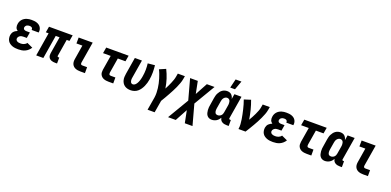

<svg xmlns="http://www.w3.org/2000/svg" viewBox="4 -1865 6492 3188"><g transform="rotate(20 3250.0 -271.0)"><path d="M219 8Q191 8 164 5Q137 2 112 -7Q87 -16 65.5 -31.5Q44 -47 31 -68.5Q18 -90 13.5 -117Q9 -144 13 -172Q16 -189 23.5 -206Q31 -223 44 -236.5Q57 -250 73 -259.5Q89 -269 106 -276Q94 -284 84 -296Q74 -308 69 -323Q64 -338 63.5 -354.5Q63 -371 66 -388Q69 -409 78 -429.5Q87 -450 102.5 -467.5Q118 -485 137.5 -497Q157 -509 178 -516Q199 -523 221 -525.5Q243 -528 264 -528Q288 -528 311 -525.5Q334 -523 356 -515.5Q378 -508 396 -495Q414 -482 426 -463.5Q438 -445 442.5 -422Q447 -399 443 -375L442 -371H318V-372Q320 -384 316.5 -394.5Q313 -405 305 -411.5Q297 -418 286 -420.5Q275 -423 264 -423Q252 -423 239.5 -420.5Q227 -418 216 -411.5Q205 -405 197.5 -393.5Q190 -382 188 -370Q186 -359 190.5 -348.5Q195 -338 204 -332Q213 -326 224 -324Q235 -322 247 -322H305L288 -219H230Q215 -219 200 -216.5Q185 -214 171.5 -206.5Q158 -199 148 -186Q138 -173 136 -158Q133 -143 140.5 -129.5Q148 -116 161 -109Q174 -102 189 -99.5Q204 -97 220 -97Q234 -97 248.5 -99Q263 -101 277.5 -107Q292 -113 305 -122.5Q318 -132 326 -145L429 -98Q413 -71 389 -49.5Q365 -28 337 -15Q309 -2 278.5 3Q248 8 219 8Z M871 8Q853 8 835.5 5.5Q818 3 802 -3.5Q786 -10 773.5 -21Q761 -32 754 -47Q747 -62 745.5 -80Q744 -98 747 -116L796 -415H728L660 0H534L602 -415H553L571 -520H989L971 -415H922L873 -116Q872 -108 876.5 -102.5Q881 -97 889 -97H906L905 8Z M1312 0Q1289 0 1266.5 -3.5Q1244 -7 1224 -15.5Q1204 -24 1188.5 -39Q1173 -54 1164.5 -74Q1156 -94 1155 -117Q1154 -140 1158 -163L1199 -415H1094L1095 -520H1343L1281 -146Q1280 -138 1280.5 -130Q1281 -122 1285 -116Q1289 -110 1296.5 -107.5Q1304 -105 1312 -105H1395V0Z M1812 0Q1790 0 1768 -3Q1746 -6 1725.5 -14Q1705 -22 1689.5 -36Q1674 -50 1664.5 -69Q1655 -88 1654 -110Q1653 -132 1656 -155L1699 -415H1564L1582 -520H1978L1960 -415H1825L1782 -155Q1781 -146 1781 -137Q1781 -128 1784 -120.5Q1787 -113 1795 -109Q1803 -105 1812 -105H1895V0Z M2201 8Q2172 8 2145 1Q2118 -6 2096 -21.5Q2074 -37 2059.5 -60Q2045 -83 2038.5 -110Q2032 -137 2033 -165.5Q2034 -194 2039 -223L2088 -520H2213L2161 -206Q2159 -195 2157.5 -183.5Q2156 -172 2156.5 -160.5Q2157 -149 2159.5 -138Q2162 -127 2167.5 -117.5Q2173 -108 2182.5 -102.5Q2192 -97 2203 -97Q2217 -97 2230.5 -104Q2244 -111 2254 -122Q2264 -133 2271.5 -146Q2279 -159 2285 -172.5Q2291 -186 2295.5 -199.5Q2300 -213 2303.5 -226.5Q2307 -240 2310 -254Q2313 -268 2315 -282Q2325 -339 2325.5 -396.5Q2326 -454 2319 -509L2443 -521Q2450 -459 2450 -395Q2450 -331 2439 -266Q2434 -235 2425 -203.5Q2416 -172 2402.5 -142Q2389 -112 2369.5 -83.5Q2350 -55 2324 -33.5Q2298 -12 2265.5 -2Q2233 8 2201 8Z M2580 215 2619 -17Q2625 -59 2624 -99.5Q2623 -140 2618 -180Q2613 -220 2604.5 -259Q2596 -298 2584.5 -335.5Q2573 -373 2559.5 -409.5Q2546 -446 2528 -480L2639 -528Q2675 -456 2700.5 -377.5Q2726 -299 2738 -216Q2755 -247 2769.5 -278Q2784 -309 2797.5 -340Q2811 -371 2822 -403.5Q2833 -436 2838 -468L2847 -520H2972L2963 -468Q2956 -427 2941 -386.5Q2926 -346 2908.5 -306.5Q2891 -267 2870.5 -228.5Q2850 -190 2829 -151.5Q2808 -113 2786 -75.5Q2764 -38 2741 0L2705 215Z M2942 215 3163 -158 3064 -520H3200L3243 -304L3360 -520H3496L3275 -147L3374 215H3238L3195 -1L3078 215Z M3744 -600 3782 -757H3885L3828 -600ZM3635 8Q3609 8 3587 -2Q3565 -12 3551 -31Q3537 -50 3531 -73.5Q3525 -97 3523 -122Q3521 -147 3523.5 -172.5Q3526 -198 3531 -223L3550 -343Q3554 -365 3559.5 -387Q3565 -409 3575.5 -429.5Q3586 -450 3600.5 -469Q3615 -488 3634 -501.5Q3653 -515 3675 -521.5Q3697 -528 3719 -528Q3741 -528 3761 -521.5Q3781 -515 3795.5 -501Q3810 -487 3819 -468.5Q3828 -450 3832 -430L3847 -520H3972L3905 -116Q3904 -108 3909 -102.5Q3914 -97 3921 -97H3938V8H3903Q3881 8 3860 4Q3839 0 3820.5 -11Q3802 -22 3791 -39.5Q3780 -57 3778 -79Q3767 -60 3751.5 -43Q3736 -26 3717 -14.5Q3698 -3 3676.5 2.5Q3655 8 3635 8ZM3704 -97Q3719 -97 3735 -103Q3751 -109 3763 -121Q3775 -133 3781.5 -148.5Q3788 -164 3790 -179L3810 -299Q3813 -313 3814 -326.5Q3815 -340 3814 -353Q3813 -366 3810 -379Q3807 -392 3799.5 -402Q3792 -412 3780.5 -417.5Q3769 -423 3755 -423Q3739 -423 3723 -414Q3707 -405 3696.5 -390.5Q3686 -376 3680.5 -359.5Q3675 -343 3673 -326L3653 -206Q3651 -194 3650 -182Q3649 -170 3649.5 -158Q3650 -146 3653 -135Q3656 -124 3662.5 -115Q3669 -106 3680.5 -101.5Q3692 -97 3704 -97Z M4108 0Q4115 -44 4112 -86.5Q4109 -129 4102.5 -170Q4096 -211 4087.5 -252Q4079 -293 4069.5 -333.5Q4060 -374 4048.5 -413.5Q4037 -453 4023 -491L4139 -528Q4168 -451 4188.5 -370Q4209 -289 4222 -206Q4240 -237 4258 -269Q4276 -301 4291 -334Q4306 -367 4319.5 -400.5Q4333 -434 4338 -468L4347 -520H4472L4463 -468Q4456 -427 4440.5 -386.5Q4425 -346 4406.5 -306.5Q4388 -267 4367.5 -228Q4347 -189 4324.5 -151Q4302 -113 4279.5 -75Q4257 -37 4233 0Z M4719 8Q4691 8 4664 5Q4637 2 4612 -7Q4587 -16 4565.5 -31.5Q4544 -47 4531 -68.5Q4518 -90 4513.5 -117Q4509 -144 4513 -172Q4516 -189 4523.5 -206Q4531 -223 4544 -236.5Q4557 -250 4573 -259.5Q4589 -269 4606 -276Q4594 -284 4584 -296Q4574 -308 4569 -323Q4564 -338 4563.5 -354.5Q4563 -371 4566 -388Q4569 -409 4578 -429.5Q4587 -450 4602.5 -467.5Q4618 -485 4637.5 -497Q4657 -509 4678 -516Q4699 -523 4721 -525.5Q4743 -528 4764 -528Q4788 -528 4811 -525.5Q4834 -523 4856 -515.5Q4878 -508 4896 -495Q4914 -482 4926 -463.5Q4938 -445 4942.5 -422Q4947 -399 4943 -375L4942 -371H4818V-372Q4820 -384 4816.5 -394.5Q4813 -405 4805 -411.5Q4797 -418 4786 -420.5Q4775 -423 4764 -423Q4752 -423 4739.5 -420.5Q4727 -418 4716 -411.5Q4705 -405 4697.5 -393.5Q4690 -382 4688 -370Q4686 -359 4690.5 -348.5Q4695 -338 4704 -332Q4713 -326 4724 -324Q4735 -322 4747 -322H4805L4788 -219H4730Q4715 -219 4700 -216.5Q4685 -214 4671.5 -206.5Q4658 -199 4648 -186Q4638 -173 4636 -158Q4633 -143 4640.5 -129.5Q4648 -116 4661 -109Q4674 -102 4689 -99.5Q4704 -97 4720 -97Q4734 -97 4748.5 -99Q4763 -101 4777.5 -107Q4792 -113 4805 -122.5Q4818 -132 4826 -145L4929 -98Q4913 -71 4889 -49.5Q4865 -28 4837 -15Q4809 -2 4778.5 3Q4748 8 4719 8Z M5312 0Q5290 0 5268 -3Q5246 -6 5225.5 -14Q5205 -22 5189.5 -36Q5174 -50 5164.5 -69Q5155 -88 5154 -110Q5153 -132 5156 -155L5199 -415H5064L5082 -520H5478L5460 -415H5325L5282 -155Q5281 -146 5281 -137Q5281 -128 5284 -120.5Q5287 -113 5295 -109Q5303 -105 5312 -105H5395V0Z M5635 8Q5609 8 5587 -2Q5565 -12 5551 -31Q5537 -50 5531 -73.5Q5525 -97 5523 -122Q5521 -147 5523.5 -172.5Q5526 -198 5531 -223L5550 -343Q5554 -365 5559.5 -387Q5565 -409 5575.5 -429.5Q5586 -450 5600.5 -469Q5615 -488 5634 -501.5Q5653 -515 5675 -521.5Q5697 -528 5719 -528Q5741 -528 5761 -521.5Q5781 -515 5795.5 -501Q5810 -487 5819 -468.5Q5828 -450 5832 -430L5847 -520H5972L5905 -116Q5904 -108 5909 -102.5Q5914 -97 5921 -97H5938V8H5903Q5881 8 5860 4Q5839 0 5820.5 -11Q5802 -22 5791 -39.5Q5780 -57 5778 -79Q5767 -60 5751.5 -43Q5736 -26 5717 -14.5Q5698 -3 5676.5 2.5Q5655 8 5635 8ZM5704 -97Q5719 -97 5735 -103Q5751 -109 5763 -121Q5775 -133 5781.5 -148.5Q5788 -164 5790 -179L5810 -299Q5813 -313 5814 -326.5Q5815 -340 5814 -353Q5813 -366 5810 -379Q5807 -392 5799.5 -402Q5792 -412 5780.5 -417.5Q5769 -423 5755 -423Q5739 -423 5723 -414Q5707 -405 5696.5 -390.5Q5686 -376 5680.5 -359.5Q5675 -343 5673 -326L5653 -206Q5651 -194 5650 -182Q5649 -170 5649.5 -158Q5650 -146 5653 -135Q5656 -124 5662.5 -115Q5669 -106 5680.5 -101.5Q5692 -97 5704 -97Z M6312 0Q6289 0 6266.5 -3.5Q6244 -7 6224 -15.5Q6204 -24 6188.5 -39Q6173 -54 6164.5 -74Q6156 -94 6155 -117Q6154 -140 6158 -163L6199 -415H6094L6095 -520H6343L6281 -146Q6280 -138 6280.5 -130Q6281 -122 6285 -116Q6289 -110 6296.5 -107.5Q6304 -105 6312 -105H6395V0Z"/></g></svg>

Font: Iosevka SS18 Extrabold
Style: Italic
Weight: 800
Italic angle: -9°
Monospace: yes
Designer: Belleve Invis
Foundry: Belleve Invis
Version: Version 25.1.1; ttfautohint (v1.8.4)